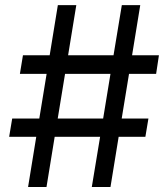

<svg xmlns="http://www.w3.org/2000/svg" viewBox="-20 -748 673 768"><path d="M347.2 0H421.9L454.6 -200.7H561.5L573.7 -273.9H466.8L496.1 -452.6H604.5L615.7 -526.9H508.3L541 -727.5H467.3L434.1 -526.9H252.4L285.2 -727.5H211.4L178.7 -526.9H71.8L59.6 -452.6H166.5L137.2 -273.9H28.8L16.6 -200.7H125L92.3 0H166L198.7 -200.7H380.4ZM210.9 -273.9 240.2 -452.6H421.9L392.6 -273.9Z"/></svg>

Font: Raveo
Style: Regular
Weight: 400
Designer: Jakub Foglar, Rasmus Andersson (Inter)
Foundry: Jakubfoglar.com
Version: Version 1.100;Glyphs 3.2.3 (3260)